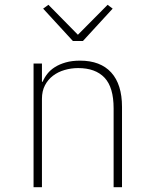

<svg xmlns="http://www.w3.org/2000/svg" viewBox="-20 -781 640 801"><path d="M120 0V-516H155V-440H158Q165 -457 177.5 -473Q190 -489 209 -501Q228 -513 254 -520.5Q280 -528 314 -528Q399 -528 444 -478.5Q489 -429 489 -335V0H454V-329Q454 -417 416 -457Q378 -497 306 -497Q277 -497 249.5 -489Q222 -481 201 -465Q180 -449 167.5 -425Q155 -401 155 -369V0ZM284 -610 160 -745 182 -761 305 -636 429 -761 450 -745 326 -610Z"/></svg>

Font: IBM Plex Mono ExtraLight
Style: Regular
Weight: 200
Monospace: yes
Designer: Mike Abbink, Paul van der Laan, Pieter van Rosmalen
Foundry: Bold Monday
Version: Version 2.3